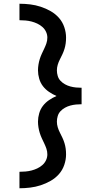

<svg xmlns="http://www.w3.org/2000/svg" viewBox="-20 -853 540 1026"><path d="M84 153V65Q100 65 116.5 63.5Q133 62 148.5 58Q164 54 179 47Q194 40 206.5 29Q219 18 226 3Q233 -12 233 -28Q233 -44 228 -58.5Q223 -73 216.5 -86.5Q210 -100 203.5 -114Q197 -128 192.5 -142.5Q188 -157 185.5 -172.5Q183 -188 183 -203Q183 -225 189.5 -247.5Q196 -270 209.5 -287.5Q223 -305 242 -318Q261 -331 282 -340Q261 -349 242 -362Q223 -375 209.5 -392.5Q196 -410 189.5 -432.5Q183 -455 183 -477Q183 -492 185.5 -507.5Q188 -523 192.5 -537.5Q197 -552 203.5 -566Q210 -580 216.5 -593.5Q223 -607 228 -621.5Q233 -636 233 -652Q233 -668 226 -683Q219 -698 206.5 -709Q194 -720 179 -727Q164 -734 148.5 -738Q133 -742 116.5 -743.5Q100 -745 84 -745V-833Q113 -833 141.5 -829.5Q170 -826 197.5 -817Q225 -808 250.5 -793.5Q276 -779 295 -757.5Q314 -736 323.5 -708Q333 -680 333 -652Q333 -636 331 -621Q329 -606 324.5 -591.5Q320 -577 313.5 -563Q307 -549 300 -535.5Q293 -522 288.5 -507Q284 -492 284 -477Q284 -462 288.5 -447Q293 -432 303.5 -421Q314 -410 327.5 -402.5Q341 -395 356 -391Q371 -387 386 -385.5Q401 -384 416 -384V-362V-296Q401 -296 386 -294.5Q371 -293 356 -289Q341 -285 327.5 -277.5Q314 -270 303.5 -259Q293 -248 288.5 -233Q284 -218 284 -203Q284 -188 288.5 -173Q293 -158 300 -144.5Q307 -131 313.5 -117Q320 -103 324.5 -88.5Q329 -74 331 -59Q333 -44 333 -28Q333 0 323.5 28Q314 56 295 77.5Q276 99 250.5 113.5Q225 128 197.5 137Q170 146 141 149.5Q112 153 84 153Z"/></svg>

Font: Iosevka Slab Semibold
Style: Regular
Weight: 600
Monospace: yes
Designer: Belleve Invis
Foundry: Belleve Invis
Version: Version 11.1.1; ttfautohint (v1.8.3)